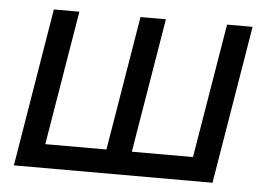

<svg xmlns="http://www.w3.org/2000/svg" viewBox="-43 -585 888 640"><g transform="rotate(5 401.0 -264.5)"><path d="M112.3 -529.3H197.8L123 -79.6H327.6L402.3 -529.3H487.3L412.6 -79.6H617.2L691.9 -529.3H777.3L689.5 0H24.9Z"/></g></svg>

Font: Inter 24pt
Style: Italic
Weight: 400
Italic angle: -9.3988°
Designer: Rasmus Andersson
Foundry: rsms
Version: Version 4.001;git-66647c0bb